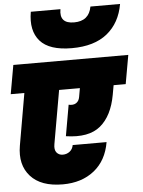

<svg xmlns="http://www.w3.org/2000/svg" viewBox="-69 -1091 835 1123"><g transform="rotate(-5 348.5 -530.0)"><path d="M155 -1041H329Q314 -957 402 -957Q490 -957 505 -1041H679Q660 -931 584 -869.5Q508 -808 376 -808Q244 -808 190 -869.5Q136 -931 155 -1041ZM-4 -571 26 -740H701L671 -571H600L590 -515Q568 -393 498.5 -335.5Q429 -278 296 -298L328 -480Q355 -474 372 -485Q389 -496 393 -520L402 -571H280L225 -258Q219 -225 232.5 -208.5Q246 -192 269 -192Q292 -192 309.5 -205.5Q327 -219 331 -243H530Q512 -136 438.5 -77.5Q365 -19 254 -19Q126 -19 65 -87Q4 -155 23 -266L76 -571Z"/></g></svg>

Font: Poppins Black
Style: Italic
Weight: 900
Italic angle: -10°
Designer: Ninad Kale (Devanagari), Jonny Pinhorn (Latin)
Foundry: Indian Type Foundry
Version: Version 3.200;PS 1.000;hotconv 16.6.54;makeotf.lib2.5.65590